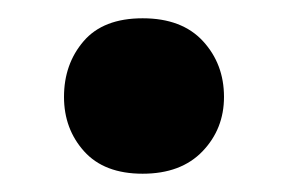

<svg xmlns="http://www.w3.org/2000/svg" viewBox="-20 -180 315 210"><path d="M136 10Q94 10 72 -14.5Q50 -39 50 -74Q50 -110 71.5 -135Q93 -160 136 -160Q179 -160 202 -135Q225 -110 225 -74Q225 -39 201.5 -14.5Q178 10 136 10Z"/></svg>

Font: Tilda Sans Black
Style: Regular
Weight: 900
Designer: ParaType Ltd
Foundry: ParaType Ltd
Version: Version 1.009